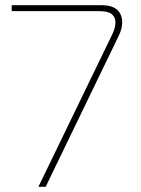

<svg xmlns="http://www.w3.org/2000/svg" viewBox="-20 -720 543 740"><path d="M128 0 409 -580Q425 -610 425 -634Q425 -653 411.5 -665Q398 -677 364 -677H25V-700H370Q401 -700 418.5 -691Q436 -682 443.5 -667Q451 -652 451 -635Q451 -622 447.5 -608.5Q444 -595 438 -583L156 0Z"/></svg>

Font: MuseoModerno SemiBold Thin
Style: Regular
Weight: 250
Version: Version 1.001